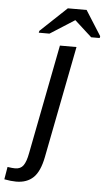

<svg xmlns="http://www.w3.org/2000/svg" viewBox="-174 -767 561 1014"><g transform="rotate(5 107.0 -260.0)"><path d="M326.7 -596.2 324.7 -586.4H279.8L189 -668.9H188L58.6 -586.4H2L3.9 -596.2L143.6 -728H243.2ZM-48.8 207.5Q-76.2 207.5 -111.8 200.7L-100.6 134.3Q-75.2 138.2 -60.1 138.2Q-31.2 138.2 -16.6 117.7Q-2 97.2 6.3 52.2L119.1 -528.3H207L91.3 65.4Q76.2 142.6 42 175Q7.8 207.5 -48.8 207.5Z"/></g></svg>

Font: Liberation Sans
Style: Italic
Weight: 400
Italic angle: -12°
Designer: Steve Matteson
Foundry: Ascender Corporation
Version: Version 2.1.5